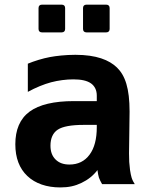

<svg xmlns="http://www.w3.org/2000/svg" viewBox="-20 -798 642 832"><path d="M161.6 -657.7H247.6C256.8 -657.7 262.2 -663.1 262.2 -672.4V-763.2C262.2 -772.5 256.8 -777.8 247.6 -777.8H161.6C152.3 -777.8 147 -772.5 147 -763.2V-672.4C147 -663.1 152.3 -657.7 161.6 -657.7ZM354.5 -657.7H440.4C449.7 -657.7 455.1 -663.1 455.1 -672.4V-763.2C455.1 -772.5 449.7 -777.8 440.4 -777.8H354.5C345.2 -777.8 339.8 -772.5 339.8 -763.2V-672.4C339.8 -663.1 345.2 -657.7 354.5 -657.7ZM241.2 14.2C277.8 14.2 305.7 7.8 333 -5.4C360.8 -18.6 384.3 -37.1 402.3 -61C403.8 -47.9 406.7 -34.7 408.7 -28.3C411.1 -21.5 416.5 -9.8 422.4 0H564C559.1 -7.3 553.2 -18.6 550.3 -28.3C548.3 -34.7 545.4 -47.9 543.5 -61C542.5 -69.3 541 -83.5 540 -96.2C539.6 -105 539.1 -120.1 539.1 -133.8C539.1 -157.2 541.5 -278.3 541.5 -314.5C541.5 -415.5 522.5 -470.7 486.8 -505.4C453.1 -538.1 397.5 -560.5 306.6 -560.5C264.2 -560.5 223.1 -555.7 196.8 -550.8C164.6 -544.9 127.4 -533.2 100.6 -522V-399.9C135.3 -418.9 170.4 -433.1 201.2 -441.4C232.9 -449.7 267.1 -454.1 297.9 -454.1C331.5 -454.1 357.4 -448.7 374.5 -436.5C390.1 -425.3 399.4 -407.7 399.4 -383.8V-359.9H300.3C213.9 -359.9 149.9 -344.7 108.4 -314.5C65.9 -283.2 46.4 -234.9 46.4 -172.9C46.4 -113.8 64 -67.9 98.6 -35.2C133.3 -2.4 182.6 14.2 241.2 14.2ZM281.2 -85C254.9 -85 235.4 -92.3 220.7 -106.9C206.1 -121.6 198.7 -140.6 198.7 -167C198.7 -198.7 209.5 -222.7 230.5 -236.3C251.5 -250 289.1 -256.8 342.3 -256.8H399.4V-247.1C399.4 -195.8 389.2 -156.2 368.2 -127.9C347.2 -99.1 317.4 -85 281.2 -85Z"/></svg>

Font: Hack
Style: Bold
Weight: 700
Monospace: yes
Designer: Christopher Simpkins
Foundry: Christopher Simpkins
Version: Version 2.010